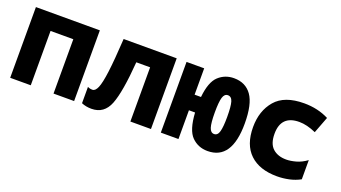

<svg xmlns="http://www.w3.org/2000/svg" viewBox="-51 -982 2503 1411"><g transform="rotate(20 1200.0 -276.5)"><path d="M210 0V-425H388V0H549V-553H49V0Z M881 -424H989V0H1150V-553H735Q725 -385 713 -291.5Q701 -198 685 -161Q669 -124 647 -124Q624 -124 609 -133V-5Q644 10 687 10Q786 10 824.5 -88.5Q863 -187 881 -424Z M1595 10Q1784 10 1784 -273Q1784 -424 1736 -492Q1688 -560 1597 -560Q1527 -560 1477 -514Q1427 -468 1415 -347H1365V-553H1227V0H1365V-225H1413Q1421 -90 1471 -40Q1521 10 1595 10ZM1549 -275Q1549 -357 1559.5 -392Q1570 -427 1597 -427Q1625 -427 1635.5 -392.5Q1646 -358 1646 -274Q1646 -198 1636 -161Q1626 -124 1598 -124Q1571 -124 1560 -158.5Q1549 -193 1549 -275Z M2318 -32V-182Q2277 -152 2235 -140.5Q2193 -129 2160 -129Q2094 -129 2054.5 -164.5Q2015 -200 2015 -278Q2015 -422 2158 -422Q2217 -422 2289 -390L2338 -519Q2252 -563 2145 -563Q1991 -563 1920.5 -480.5Q1850 -398 1850 -271Q1850 -133 1925.5 -61.5Q2001 10 2138 10Q2185 10 2231.5 0Q2278 -10 2318 -32Z"/></g></svg>

Font: Noto Sans Mono UI ExtraBold
Style: Regular
Weight: 800
Designer: Monotype Design team
Foundry: Monotype Imaging Inc.
Version: 1.000